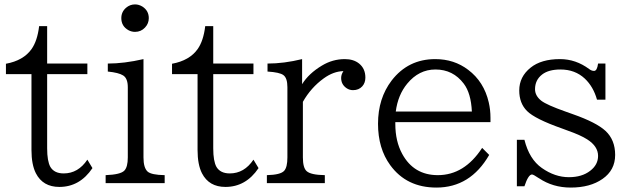

<svg xmlns="http://www.w3.org/2000/svg" viewBox="-20 -827 2840 867"><path d="M6.8 -492.2V-539.1Q85.9 -553.7 122.6 -605.5Q148.9 -643.1 156.7 -709H192.9V-540H374.5V-492.2H192.9V-157.2Q192.9 -99.1 207.5 -73.2Q225.1 -43.9 267.6 -43.9Q333 -43.9 374.5 -106L397.5 -67.9Q340.3 17.1 248 17.1Q173.8 17.1 142.1 -44.4Q122.1 -83.5 122.1 -149.9V-492.2Z M589.8 -807.1Q606.9 -807.1 623 -797.4Q651.9 -778.8 651.9 -745.1Q651.9 -720.7 634.8 -702.6Q616.7 -683.1 589.8 -683.1Q574.2 -683.1 560.5 -690.4Q527.8 -708.5 527.8 -745.1Q527.8 -773.4 549.3 -792Q566.9 -807.1 589.8 -807.1ZM457 0V-36.1Q524.4 -38.6 541.5 -56.6Q557.1 -72.8 557.1 -116.2V-433.1Q557.1 -473.1 536.1 -486.3Q516.1 -499 466.8 -503.9V-540Q540 -540 627.9 -560.1V-116.2Q627.9 -69.3 646.5 -52.2Q663.6 -37.1 723.6 -36.1V0Z M756.8 -492.2V-539.1Q835.9 -553.7 872.6 -605.5Q898.9 -643.1 906.7 -709H942.9V-540H1124.5V-492.2H942.9V-157.2Q942.9 -99.1 957.5 -73.2Q975.1 -43.9 1017.6 -43.9Q1083 -43.9 1124.5 -106L1147.5 -67.9Q1090.3 17.1 998 17.1Q923.8 17.1 892.1 -44.4Q872.1 -83.5 872.1 -149.9V-492.2Z M1185.1 0V-36.1Q1247.1 -37.6 1263.2 -55.7Q1277.8 -71.8 1277.8 -116.2V-433.1Q1277.8 -474.6 1259.8 -487.8Q1243.2 -500.5 1188 -503.9V-540Q1262.2 -540 1344.2 -560.1V-446.8Q1374 -495.1 1433.6 -530.8Q1481.9 -560.1 1537.1 -560.1Q1576.7 -560.1 1601.6 -540Q1629.9 -517.1 1629.9 -476.6Q1629.9 -452.6 1615.7 -437Q1600.1 -419.9 1574.2 -419.9Q1558.6 -419.9 1545.9 -428.2Q1520.5 -444.8 1520.5 -475.1Q1520.5 -490.7 1530.8 -505.9Q1485.8 -504.9 1441.9 -473.1Q1384.3 -431.6 1347.7 -367.2V-116.2Q1347.7 -69.3 1364.7 -54.2Q1383.3 -37.1 1446.8 -36.1V0Z M1765.1 -275.4V-267.6Q1765.1 -189 1796.4 -131.8Q1848.6 -36.1 1957 -36.1Q2077.1 -36.1 2157.2 -159.2L2189 -127.4Q2104 20 1950.7 20Q1815.9 20 1742.2 -81.1Q1687 -156.7 1687 -268.1Q1687 -382.8 1748.5 -463.4Q1823.2 -560.1 1945.3 -560.1Q2030.8 -560.1 2094.2 -511.7Q2165.5 -458 2187 -364.7Q2194.8 -331.1 2194.8 -295.4V-275.4ZM2110.8 -323.2Q2106.9 -406.2 2074.2 -449.2Q2025.9 -513.2 1946.3 -513.2Q1871.6 -513.2 1818.8 -449.2Q1776.9 -398.4 1767.1 -323.2Z M2314 -195.8H2348.1Q2370.1 -107.9 2426.8 -68.4Q2485.8 -26.9 2548.8 -26.9Q2607.9 -26.9 2645 -55.7Q2680.7 -83 2680.7 -123Q2680.7 -166.5 2631.3 -197.8Q2601.6 -216.8 2544.9 -236.8L2517.1 -247.1Q2395.5 -290 2359.9 -325.7Q2324.7 -360.8 2324.7 -418.5Q2324.7 -480.5 2376 -521.5Q2423.8 -560.1 2508.8 -560.1Q2580.1 -560.1 2640.6 -515.1Q2651.4 -506.8 2662.6 -506.8Q2676.3 -506.8 2680.7 -540H2713.9V-377H2675.8Q2659.2 -436 2620.6 -472.2Q2576.7 -513.2 2510.7 -513.2Q2457.5 -513.2 2428.2 -490.7Q2396 -465.8 2396 -424.3Q2396 -394.5 2424.3 -372.1Q2449.2 -353 2533.7 -323.2L2567.9 -311Q2673.3 -273.9 2714.4 -235.8Q2757.8 -195.3 2757.8 -127.4Q2757.8 -58.6 2700.7 -19Q2645 20 2557.1 20Q2476.6 20 2414.1 -22L2411.6 -23.4Q2388.7 -39.1 2382.3 -39.1Q2365.7 -39.1 2348.1 14.2H2314Z"/></svg>

Font: BIZ UDPMincho
Style: Regular
Weight: 400
Designer: TypeBank Co., Ltd.
Foundry: Morisawa Inc.
Version: Version 1.06